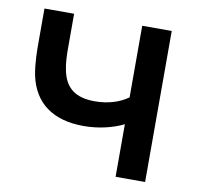

<svg xmlns="http://www.w3.org/2000/svg" viewBox="-66 -608 697 676"><g transform="rotate(10 282.5 -270.0)"><path d="M495 0V-540H389.5V-284C361.5 -263.5 320.5 -249 271 -249C201.5 -249 165 -277.5 152.5 -337.5C146.5 -364.5 146 -395.5 146 -413V-540H40V-413C40 -395 40 -343 48.5 -301.5C68.5 -207.5 136.5 -156.5 247 -156.5C301.5 -156.5 352.5 -169.5 389.5 -188V0Z"/></g></svg>

Font: Manrope SemiBold
Style: Regular
Weight: 600
Designer: Mikhail Sharanda
Foundry: Mikhail Sharanda
Version: Version 4.505